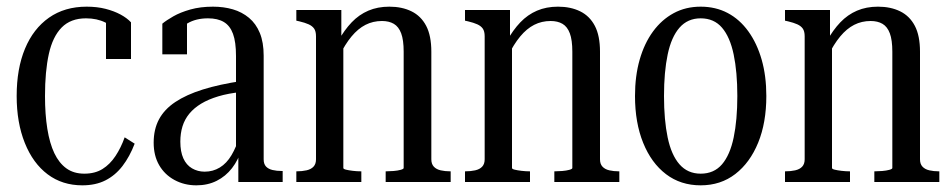

<svg xmlns="http://www.w3.org/2000/svg" viewBox="-20 -546 2855 576"><path d="M233 -25Q265 -25 287.5 -39Q310 -53 326.5 -78Q343 -103 354 -134L384 -115Q369 -76 347.5 -48Q326 -20 296.5 -5Q267 10 227 10Q167 10 123 -23Q79 -56 54.5 -117Q30 -178 30 -258Q30 -340 55 -400Q80 -460 127 -493Q174 -526 240 -526Q271 -526 296.5 -519.5Q322 -513 341.5 -502.5Q361 -492 373 -479V-369H298V-488Q305 -488 312.5 -484.5Q320 -481 325.5 -474.5Q331 -468 333.5 -460Q336 -452 334 -443Q321 -466 296 -478.5Q271 -491 238 -491Q192 -491 165 -463.5Q138 -436 126.5 -384Q115 -332 115 -258Q115 -203 122 -159.5Q129 -116 143 -86.5Q157 -57 179 -41Q201 -25 233 -25Z M705 -303 704 -270Q665 -266 635 -257Q605 -248 583.5 -235Q562 -222 548 -205Q534 -188 527.5 -167Q521 -146 521 -121Q521 -91 530 -71Q539 -51 556 -41Q573 -31 594 -31Q619 -31 639.5 -43.5Q660 -56 674.5 -80.5Q689 -105 699 -138L705 -99Q695 -66 676 -41.5Q657 -17 630 -3.5Q603 10 569 10Q533 10 503.5 -6Q474 -22 457.5 -50.5Q441 -79 441 -118Q441 -158 457 -188Q473 -218 506 -240Q539 -262 588.5 -277.5Q638 -293 705 -303ZM695 0V-93L688 -91V-378Q688 -420 679 -444.5Q670 -469 651.5 -480Q633 -491 604 -491Q568 -491 542.5 -476Q517 -461 500 -434Q501 -451 504.5 -461.5Q508 -472 513.5 -478Q519 -484 526.5 -486.5Q534 -489 541 -489V-383H467V-475Q479 -485 500 -497Q521 -509 551 -517.5Q581 -526 619 -526Q651 -526 678.5 -518Q706 -510 727 -492.5Q748 -475 759.5 -447Q771 -419 771 -379V-68Q771 -54 778 -46.5Q785 -39 797.5 -36Q810 -33 826 -33H828V0Z M869 0V-32H870Q886 -32 899.5 -35Q913 -38 920.5 -46Q928 -54 928 -68V-437Q928 -452 922.5 -460Q917 -468 906 -473Q895 -478 878 -482L869 -484V-516H1004V-429L1010 -420V-42Q1010 -39 1018 -37Q1026 -35 1038.5 -33.5Q1051 -32 1063 -32H1064V0ZM1332 0H1137V-32H1138Q1148 -32 1160.5 -33Q1173 -34 1182 -36.5Q1191 -39 1191 -42V-391Q1191 -426 1183.5 -446Q1176 -466 1161.5 -474.5Q1147 -483 1126 -483Q1099 -483 1076.5 -471.5Q1054 -460 1034.5 -436.5Q1015 -413 998 -378L994 -422Q1013 -456 1035 -479Q1057 -502 1085 -514Q1113 -526 1148 -526Q1186 -526 1214.5 -512Q1243 -498 1258.5 -468.5Q1274 -439 1274 -391V-68Q1274 -54 1281.5 -46Q1289 -38 1302 -35Q1315 -32 1331 -32H1332Z M1375 0V-32H1376Q1392 -32 1405.5 -35Q1419 -38 1426.5 -46Q1434 -54 1434 -68V-437Q1434 -452 1428.5 -460Q1423 -468 1412 -473Q1401 -478 1384 -482L1375 -484V-516H1510V-429L1516 -420V-42Q1516 -39 1524 -37Q1532 -35 1544.5 -33.5Q1557 -32 1569 -32H1570V0ZM1838 0H1643V-32H1644Q1654 -32 1666.5 -33Q1679 -34 1688 -36.5Q1697 -39 1697 -42V-391Q1697 -426 1689.5 -446Q1682 -466 1667.5 -474.5Q1653 -483 1632 -483Q1605 -483 1582.5 -471.5Q1560 -460 1540.5 -436.5Q1521 -413 1504 -378L1500 -422Q1519 -456 1541 -479Q1563 -502 1591 -514Q1619 -526 1654 -526Q1692 -526 1720.5 -512Q1749 -498 1764.5 -468.5Q1780 -439 1780 -391V-68Q1780 -54 1787.5 -46Q1795 -38 1808 -35Q1821 -32 1837 -32H1838Z M2279 -258Q2279 -178 2254.5 -118Q2230 -58 2186 -24Q2142 10 2082 10Q2022 10 1978 -23.5Q1934 -57 1909.5 -117.5Q1885 -178 1885 -258Q1885 -318 1899 -367Q1913 -416 1939 -451.5Q1965 -487 2001 -506.5Q2037 -526 2082 -526Q2127 -526 2163 -507Q2199 -488 2225 -452Q2251 -416 2265 -367Q2279 -318 2279 -258ZM1972 -258Q1972 -186 1983 -133.5Q1994 -81 2018.5 -53Q2043 -25 2082 -25Q2122 -25 2146 -53Q2170 -81 2181 -133.5Q2192 -186 2192 -258Q2192 -330 2181 -382.5Q2170 -435 2146 -463Q2122 -491 2082 -491Q2043 -491 2018.5 -463Q1994 -435 1983 -382.5Q1972 -330 1972 -258Z M2335 0V-32H2336Q2352 -32 2365.5 -35Q2379 -38 2386.5 -46Q2394 -54 2394 -68V-437Q2394 -452 2388.5 -460Q2383 -468 2372 -473Q2361 -478 2344 -482L2335 -484V-516H2470V-429L2476 -420V-42Q2476 -39 2484 -37Q2492 -35 2504.5 -33.5Q2517 -32 2529 -32H2530V0ZM2798 0H2603V-32H2604Q2614 -32 2626.5 -33Q2639 -34 2648 -36.5Q2657 -39 2657 -42V-391Q2657 -426 2649.5 -446Q2642 -466 2627.5 -474.5Q2613 -483 2592 -483Q2565 -483 2542.5 -471.5Q2520 -460 2500.5 -436.5Q2481 -413 2464 -378L2460 -422Q2479 -456 2501 -479Q2523 -502 2551 -514Q2579 -526 2614 -526Q2652 -526 2680.5 -512Q2709 -498 2724.5 -468.5Q2740 -439 2740 -391V-68Q2740 -54 2747.5 -46Q2755 -38 2768 -35Q2781 -32 2797 -32H2798Z"/></svg>

Font: Roboto Serif 120pt ExtraCondensed
Style: Regular
Weight: 400
Width: 2
Designer: Greg Gazdowicz
Foundry: Commercial Type
Version: Version 1.008